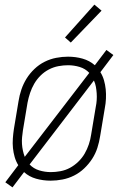

<svg xmlns="http://www.w3.org/2000/svg" viewBox="-20 -773 540 830"><path d="M34 37 3 15 59 -59Q49 -75 43.5 -94Q38 -113 36 -133Q34 -153 35.5 -174Q37 -195 40 -215L60 -335Q64 -361 72.5 -386Q81 -411 95 -433.5Q109 -456 129 -475Q149 -494 173 -506Q197 -518 223 -523Q249 -528 274 -528Q307 -528 337 -519.5Q367 -511 390 -491L440 -557L470 -535L414 -461Q424 -445 429.5 -426Q435 -407 437 -387Q439 -367 438 -346Q437 -325 433 -305L413 -185Q409 -159 401 -134Q393 -109 378.5 -86.5Q364 -64 344 -45Q324 -26 300 -14Q276 -2 250 3Q224 8 199 8Q166 8 136 -0.5Q106 -9 84 -29ZM87 -95 366 -458Q349 -476 324.5 -483.5Q300 -491 274 -491Q254 -491 232.5 -487Q211 -483 191 -472.5Q171 -462 155 -446Q139 -430 128 -411Q117 -392 110 -371Q103 -350 99 -329L79 -209Q77 -195 75.5 -180Q74 -165 75 -150.5Q76 -136 79 -122Q82 -108 87 -95ZM200 -29Q220 -29 241.5 -33Q263 -37 282.5 -47.5Q302 -58 318.5 -74Q335 -90 346 -109Q357 -128 364 -149Q371 -170 374 -191L394 -311Q397 -325 398 -340Q399 -355 398 -369.5Q397 -384 394.5 -398Q392 -412 386 -425L108 -62Q125 -44 149.5 -36.5Q174 -29 200 -29ZM286 -589 261 -611 388 -753 419 -727Z"/></svg>

Font: Iosevka Extralight Oblique
Style: Regular
Weight: 200
Italic angle: -9°
Monospace: yes
Designer: Belleve Invis
Foundry: Belleve Invis
Version: Version 32.5.0; ttfautohint (v1.8.4)